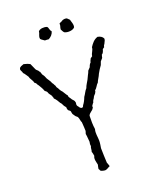

<svg xmlns="http://www.w3.org/2000/svg" viewBox="-155 -948 888 1054"><g transform="rotate(-20 289.0 -420.5)"><path d="M306 -5C304 -14 301 -20 298 -28C297 -57 295 -85 295 -114C297 -127 300 -142 300 -156C300 -179 293 -202 300 -224C296 -250 296 -273 297 -303C303 -319 320 -322 327 -336C331 -337 328 -345 329 -348C333 -353 336 -360 341 -364C343 -374 347 -380 352 -386C355 -395 361 -401 367 -407C369 -413 374 -416 373 -424C386 -432 390 -449 401 -457C407 -473 418 -486 424 -502C432 -517 441 -531 450 -543C452 -550 455 -555 457 -562L471 -578C470 -585 475 -587 474 -594C483 -599 487 -609 490 -621C492 -624 497 -626 501 -629C501 -639 507 -642 510 -649C513 -658 519 -662 518 -674C512 -686 501 -692 486 -695C463 -688 450 -670 438 -652C437 -632 424 -624 422 -605C417 -600 409 -599 408 -591C406 -587 403 -583 403 -577C396 -570 392 -563 389 -553L375 -538C372 -530 369 -522 365 -516C362 -508 357 -501 354 -493C347 -479 337 -467 332 -451C321 -440 315 -423 305 -410C299 -394 292 -380 283 -369C281 -363 279 -358 272 -358C266 -359 262 -363 259 -367C257 -373 251 -375 250 -382C248 -390 253 -394 250 -400C249 -410 241 -414 236 -421C233 -428 228 -432 225 -438C223 -440 223 -444 223 -448C215 -457 210 -468 203 -478C199 -482 195 -487 192 -492C188 -498 187 -504 182 -509C178 -513 179 -523 174 -527C172 -532 169 -538 165 -542C161 -555 152 -564 146 -575C142 -587 137 -596 130 -605L124 -623C122 -624 119 -625 119 -629C116 -634 109 -637 105 -644L89 -680C79 -686 66 -690 53 -693C42 -688 29 -687 26 -675C23 -666 33 -659 34 -648C43 -640 48 -628 56 -618C59 -602 71 -594 74 -577C78 -574 83 -571 85 -565C87 -559 92 -556 94 -551C100 -540 107 -531 111 -517C114 -512 121 -510 124 -504C127 -491 136 -485 141 -475C141 -468 146 -466 145 -459C155 -450 163 -437 170 -424C175 -420 178 -413 181 -407C183 -400 190 -396 193 -389C192 -383 194 -380 195 -375C197 -368 207 -368 209 -359C210 -355 210 -348 212 -344L223 -328C227 -323 234 -321 236 -314C240 -306 240 -292 245 -284C246 -264 248 -249 248 -232C247 -226 244 -222 243 -216C246 -201 246 -184 248 -169C246 -158 245 -155 247 -144C242 -136 244 -121 240 -112C244 -105 244 -95 246 -87C237 -72 245 -51 248 -35C246 -27 244 -20 243 -11C246 -9 248 -2 249 0C254 5 270 8 276 8C288 7 297 -2 306 -5ZM383 -788C388 -806 379 -820 376 -835C370 -839 367 -846 359 -849C343 -851 335 -846 328 -841C323 -839 319 -838 315 -835C317 -821 310 -814 310 -802C314 -794 317 -787 323 -781C340 -772 372 -774 383 -788ZM186 -792C191 -785 201 -781 208 -775C216 -776 223 -774 230 -774C244 -782 256 -792 260 -811C250 -817 253 -835 244 -841C227 -847 203 -845 194 -833C193 -817 182 -809 186 -792Z"/></g></svg>

Font: FuturaRener
Style: Light
Weight: 300
Designer: BSozoo
Foundry: BSozoo
Version: Version 1.0